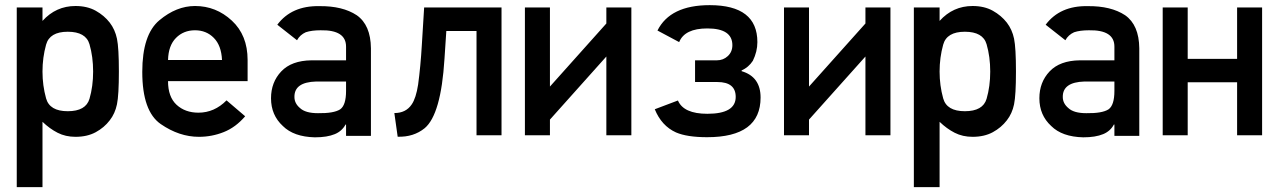

<svg xmlns="http://www.w3.org/2000/svg" viewBox="-20 -536 5069 761"><path d="M46.4 205.6V-506.3H148.4V-453.1Q201.7 -512.2 279.3 -512.2Q325.7 -512.2 359.4 -493.4Q393.1 -474.6 415 -446.3Q436 -418.9 443.6 -382.6Q451.2 -346.2 451.2 -252.4Q451.2 -159.2 443.6 -122.6Q436 -85.9 415 -59.1Q393.1 -30.3 359.4 -12Q325.7 6.3 279.3 6.3Q239.7 6.3 208.3 -9.8Q176.8 -25.9 148.4 -53.2V205.6ZM248.5 -95.2Q320.3 -95.2 334.7 -144.5Q349.1 -193.8 349.1 -252.4Q349.1 -311 334.7 -360.6Q320.3 -410.2 248.5 -410.2Q176.8 -410.2 162.6 -358.9Q148.4 -307.6 148.4 -252.4Q148.4 -197.3 162.6 -146.2Q176.8 -95.2 248.5 -95.2Z M961.4 -214.4H646Q646 -151.9 679.9 -120.6Q713.9 -89.4 766.6 -89.4Q829.6 -89.4 877.9 -138.2L951.7 -75.2Q914.1 -31.2 866.9 -12.5Q819.8 6.3 768.6 6.3Q690.4 6.3 617.2 -44.2Q543.9 -94.7 543.9 -251Q543.9 -398.9 611.6 -455.6Q679.2 -512.2 752.9 -512.2Q836.4 -512.2 898.9 -454.3Q961.4 -396.5 961.4 -298.3ZM646 -298.3H859.9Q857.4 -355.5 827.6 -385.7Q797.9 -416 752.9 -416Q707.5 -416 677.5 -385.7Q647.5 -355.5 646 -298.3Z M1351.6 2.4V-42.5H1349.6Q1335.4 -16.1 1307.1 -4.4Q1276.9 8.3 1228 8.3Q1144 6.3 1101.1 -36.6Q1054.2 -79.6 1054.2 -146.5Q1054.2 -210 1094.7 -252.9Q1135.3 -295.9 1214.4 -296.9H1351.6V-350.6Q1352.1 -418 1250.5 -416Q1215.3 -416 1191.9 -408.2Q1168.9 -397.9 1157.2 -376.5L1079.1 -438Q1135.7 -513.7 1245.6 -511.7Q1337.9 -512.7 1394 -475.6Q1449.2 -437 1450.2 -344.7V2.4ZM1351.6 -175.8V-212.9H1232.9Q1146 -210.4 1147 -151.4Q1147 -126 1169.4 -107.4Q1190.9 -87.4 1240.2 -87.4Q1302.7 -86.4 1328.1 -102.5Q1351.6 -118.7 1351.6 -175.8Z M1967.8 0H1868.7V-413.1H1749L1741.7 -302.7Q1728 -82 1663.1 -27.8Q1619.1 7.8 1556.2 5.9L1543 -87.9Q1588.9 -87.9 1611.8 -122.1Q1628.9 -147 1637.2 -200.7Q1647 -272.9 1651.9 -356.9L1661.1 -506.3H1967.8Z M2482.4 0H2383.3V-312L2159.7 -62V0H2060.5V-506.3H2159.7V-192.9L2383.3 -442.9V-506.3H2482.4Z M2994.6 -149.4Q2994.6 7.8 2782.7 7.8Q2703.1 7.8 2659.2 -11.2Q2602.1 -37.1 2575.2 -103L2667 -137.7Q2689.5 -85 2783.7 -85Q2896 -85 2896 -151.9Q2896 -210.9 2823.2 -210.9H2734.9V-296.9H2821.3Q2846.7 -296.9 2864.7 -313.7Q2882.8 -330.6 2882.8 -356.9Q2882.8 -423.3 2783.7 -423.3Q2693.8 -423.3 2671.9 -369.1L2585.9 -415Q2636.2 -515.6 2793 -515.6Q2981.9 -515.6 2981.9 -369.1Q2981.9 -331.5 2963.9 -294.9Q2946.8 -269 2919.4 -256.8V-253.9Q2994.6 -231.9 2994.6 -149.4Z M3509.3 0H3410.2V-312L3186.5 -62V0H3087.4V-506.3H3186.5V-192.9L3410.2 -442.9V-506.3H3509.3Z M3602.1 205.6V-506.3H3704.1V-453.1Q3757.3 -512.2 3835 -512.2Q3881.3 -512.2 3915 -493.4Q3948.7 -474.6 3970.7 -446.3Q3991.7 -418.9 3999.3 -382.6Q4006.8 -346.2 4006.8 -252.4Q4006.8 -159.2 3999.3 -122.6Q3991.7 -85.9 3970.7 -59.1Q3948.7 -30.3 3915 -12Q3881.3 6.3 3835 6.3Q3795.4 6.3 3763.9 -9.8Q3732.4 -25.9 3704.1 -53.2V205.6ZM3804.2 -95.2Q3876 -95.2 3890.4 -144.5Q3904.8 -193.8 3904.8 -252.4Q3904.8 -311 3890.4 -360.6Q3876 -410.2 3804.2 -410.2Q3732.4 -410.2 3718.3 -358.9Q3704.1 -307.6 3704.1 -252.4Q3704.1 -197.3 3718.3 -146.2Q3732.4 -95.2 3804.2 -95.2Z M4397 2.4V-42.5H4395Q4380.9 -16.1 4352.5 -4.4Q4322.3 8.3 4273.4 8.3Q4189.5 6.3 4146.5 -36.6Q4099.6 -79.6 4099.6 -146.5Q4099.6 -210 4140.1 -252.9Q4180.7 -295.9 4259.8 -296.9H4397V-350.6Q4397.5 -418 4295.9 -416Q4260.7 -416 4237.3 -408.2Q4214.4 -397.9 4202.6 -376.5L4124.5 -438Q4181.2 -513.7 4291 -511.7Q4383.3 -512.7 4439.5 -475.6Q4494.6 -437 4495.6 -344.7V2.4ZM4397 -175.8V-212.9H4278.3Q4191.4 -210.4 4192.4 -151.4Q4192.4 -126 4214.8 -107.4Q4236.3 -87.4 4285.6 -87.4Q4348.1 -86.4 4373.5 -102.5Q4397 -118.7 4397 -175.8Z M4982.4 0H4883.3V-210H4687.5V0H4588.4V-506.3H4687.5V-302.7H4883.3V-506.3H4982.4Z"/></svg>

Font: Alte DIN 1451 Mittelschrift
Style: Regular
Weight: 400
Designer: Peter Wiegel
Foundry: Peter Wiegel
Version: Version 1.002 September 20, 2019